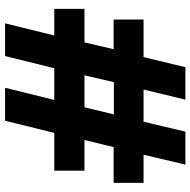

<svg xmlns="http://www.w3.org/2000/svg" viewBox="-17 -723 751 757"><g transform="rotate(-90 358.5 -344.5)"><path d="M88 11 127 -154H16V-272H157L185 -387H64V-506H213L261 -700H391L343 -506H468L516 -700H645L597 -506H702V-387H570L543 -272H660V-154H512L472 11H344L384 -154H257L218 11ZM286 -271H413L440 -387H314Z"/></g></svg>

Font: Archivo SemiBold SemiExpanded Black
Style: Regular
Weight: 900
Width: 6
Version: Version 2.001